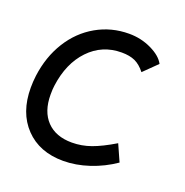

<svg xmlns="http://www.w3.org/2000/svg" viewBox="-100 -605 677 704"><g transform="rotate(20 238.0 -253.5)"><path d="M16 -205Q16 -228 19 -252Q29 -329 66 -388.5Q103 -448 161 -481Q219 -514 288 -514Q335 -514 375.5 -494.5Q416 -475 430 -448L378 -397Q359 -421 338 -430.5Q317 -440 286 -440Q210 -440 158.5 -386Q107 -332 95 -241Q93 -229 93 -206Q93 -140 128 -103.5Q163 -67 226 -67Q264 -67 300.5 -80Q337 -93 387 -123L416 -58Q371 -27 319.5 -10Q268 7 219 7Q126 7 71 -50.5Q16 -108 16 -205Z"/></g></svg>

Font: Bellota Text
Style: Bold Italic
Weight: 700
Italic angle: -7.5°
Designer: Kemie Guaida
Foundry: Kemie Guaida
Version: Version 4.001